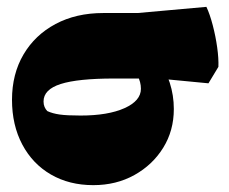

<svg xmlns="http://www.w3.org/2000/svg" viewBox="-20 -520 667 560"><path d="M252 20Q182 20 128.5 -11Q75 -42 45 -98.5Q15 -155 15 -229Q15 -304 48.5 -361Q82 -418 142 -450Q202 -482 281 -482H381L582 -500Q592 -479 600.5 -446.5Q609 -414 613.5 -381.5Q618 -349 617 -325L588 -277L442 -291H313Q207 -291 157 -275Q107 -259 107 -224Q107 -215 110 -208Q113 -201 118 -196Q133 -189 154 -186Q175 -183 215 -183Q295 -183 343 -204.5Q391 -226 391 -261Q391 -281 381 -299.5Q371 -318 353 -331L437 -352Q463 -316 475 -279Q487 -242 487 -202Q487 -139 456 -89Q425 -39 372 -9.5Q319 20 252 20Z"/></svg>

Font: Eczar ExtraBold
Style: Regular
Weight: 800
Designer: Vaibhav Singh
Foundry: Rosetta Type Foundry
Version: Version 2.000